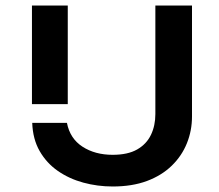

<svg xmlns="http://www.w3.org/2000/svg" viewBox="-20 -667 794 697"><path d="M96 -647H226V-289H96ZM544 -253V-647H677V-244Q677 -193 658.5 -147Q640 -101 603.5 -65.5Q567 -30 513.5 -10Q460 10 389 10Q334 10 282.5 -4Q231 -18 190 -46.5Q149 -75 124 -118.5Q99 -162 97 -221H223Q234 -164 279.5 -134.5Q325 -105 389 -105Q444 -105 478 -124.5Q512 -144 528 -177.5Q544 -211 544 -253Z"/></svg>

Font: Syne
Style: Bold
Weight: 700
Designer: Lucas Descroix
Foundry: Bonjour Monde
Version: Version 2.200